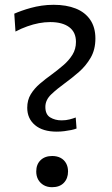

<svg xmlns="http://www.w3.org/2000/svg" viewBox="-20 -769 468 800"><path d="M216.5 -220.5Q158 -220.5 125.8 -247.8Q93.5 -275 93.5 -320Q93.5 -352 108.2 -376.2Q123 -400.5 146.5 -420.5Q170 -440.5 196.5 -459.5Q221.5 -478 244.2 -497.5Q267 -517 281.8 -540.8Q296.5 -564.5 296.5 -594.5Q296.5 -635 268.2 -656Q240 -677 189 -677Q166 -677 142.2 -672.5Q118.5 -668 93.8 -659.2Q69 -650.5 44.5 -637.5L39.5 -712Q53 -718 70.5 -724.2Q88 -730.5 109 -736.2Q130 -742 153.8 -745.5Q177.5 -749 203.5 -749Q256.5 -749 295.5 -733.5Q334.5 -718 356 -686.5Q377.5 -655 377.5 -608.5Q377.5 -562.5 357.8 -528.5Q338 -494.5 308.8 -469Q279.5 -443.5 250.5 -422.5Q218 -399 193.5 -375.8Q169 -352.5 169 -323.5Q169 -292 189.2 -279.8Q209.5 -267.5 236.5 -267.5Q255 -267.5 270.2 -271.5Q285.5 -275.5 295.5 -279.5L299 -233.5Q290 -230 276.8 -227.2Q263.5 -224.5 248 -222.5Q232.5 -220.5 216.5 -220.5ZM197 11Q177 11 162.2 2.5Q147.5 -6 139.2 -20.5Q131 -35 131 -54.5Q131 -84 149 -101.5Q167 -119 197.5 -119Q218 -119 232.8 -111Q247.5 -103 255.5 -88.5Q263.5 -74 263.5 -54.5Q263.5 -25.5 246 -7.2Q228.5 11 197 11Z"/></svg>

Font: Commissioner Thin
Style: Regular
Weight: 400
Version: Version 1.000